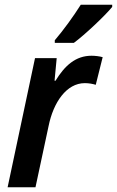

<svg xmlns="http://www.w3.org/2000/svg" viewBox="-20 -786 491 806"><path d="M210 -617V-606H290C335 -639 422 -721 451 -757V-766H319C290 -720 247 -660 210 -617ZM12 0H129L184 -257C204 -356 259 -437 336 -437C353 -437 369 -434 382 -430L411 -546C397 -550 379 -552 364 -552C298 -552 252 -511 213 -447H209L218 -542H127Z"/></svg>

Font: Noto Sans SemiCondensed SemiBold
Style: Italic
Weight: 600
Width: 4
Italic angle: -12°
Designer: Monotype Design Team
Foundry: Monotype Imaging Inc.
Version: Version 2.013